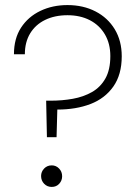

<svg xmlns="http://www.w3.org/2000/svg" viewBox="-20 -732 545 757"><path d="M165 -191 162 -335H180Q225 -335 267 -342.5Q309 -350 342.5 -369Q376 -388 395.5 -422.5Q415 -457 415 -511Q415 -560 393.5 -596.5Q372 -633 334 -652.5Q296 -672 246 -672Q196 -672 158 -653.5Q120 -635 99 -600.5Q78 -566 78 -518H35Q35 -580 63 -623Q91 -666 139 -689Q187 -712 246 -712Q308 -712 356.5 -687Q405 -662 432.5 -616.5Q460 -571 460 -510Q460 -438 427 -391Q394 -344 337 -322Q280 -300 206 -300L203 -191ZM184 5Q166 5 154 -7.5Q142 -20 142 -38Q142 -55 154 -67.5Q166 -80 184 -80Q201 -80 213 -67.5Q225 -55 225 -37Q225 -20 213.5 -7.5Q202 5 184 5Z"/></svg>

Font: DM Sans 18pt ExtraLight
Style: Regular
Weight: 250
Designer: Colophon Foundry, Jonny Pinhorn
Foundry: Colophon Foundry
Version: Version 4.004;gftools[0.9.30]